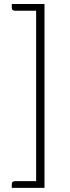

<svg xmlns="http://www.w3.org/2000/svg" viewBox="-20 -778 337 930"><path d="M195.5 132H37V114Q37 107.5 41 103.5Q45 99.5 52 99.5H155V-726H52Q45 -726 41 -730Q37 -734 37 -740.5V-758.5H195.5Z"/></svg>

Font: Lato 2
Style: Regular
Weight: 300
Designer: Lukasz Dziedzic with Adam Twardoch and Botio Nikoltchev
Foundry: tyPoland Lukasz Dziedzic
Version: Version 2.015; 2015-08-06; http://www.latofonts.com/